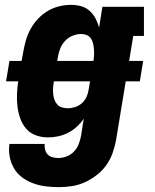

<svg xmlns="http://www.w3.org/2000/svg" viewBox="-20 -558 640 791"><path d="M221 213Q194 213 167 209.5Q140 206 116 197Q92 188 71.5 173Q51 158 38 136Q25 114 20 87.5Q15 61 19 35H164Q163 47 166 59Q169 71 177 79Q185 87 197 90Q209 93 221 93Q238 93 255.5 86Q273 79 285.5 65.5Q298 52 304.5 35Q311 18 314 1L325 -69Q313 -51 296.5 -36Q280 -21 260.5 -11Q241 -1 220 3.5Q199 8 178 8Q152 8 128 -0.5Q104 -9 88 -27.5Q72 -46 63.5 -70Q55 -94 52 -119Q49 -144 50 -170.5Q51 -197 55 -223H5L19 -307H69L76 -345Q80 -369 87 -393Q94 -417 106.5 -439.5Q119 -462 137 -481Q155 -500 177 -513Q199 -526 223.5 -532Q248 -538 273 -538Q294 -538 314 -532.5Q334 -527 349 -513.5Q364 -500 373.5 -482Q383 -464 388 -444L402 -530H573V-410H529L512 -307H570L556 -223H498L458 20Q453 47 443.5 73.5Q434 100 417.5 123Q401 146 377.5 164Q354 182 328 193.5Q302 205 275 209Q248 213 221 213ZM216 -307H365Q367 -319 367.5 -331.5Q368 -344 367 -355.5Q366 -367 363.5 -378.5Q361 -390 354.5 -399.5Q348 -409 337.5 -413.5Q327 -418 315 -418Q297 -418 279.5 -411Q262 -404 249 -390.5Q236 -377 229 -360Q222 -343 219 -326ZM259 -112Q274 -112 289.5 -117Q305 -122 317 -132.5Q329 -143 336 -158Q343 -173 345 -188L351 -223H202L201 -216Q199 -204 198.5 -191.5Q198 -179 199.5 -167.5Q201 -156 205 -145.5Q209 -135 216.5 -127Q224 -119 235.5 -115.5Q247 -112 259 -112Z"/></svg>

Font: Iosevka Curly Slab HvExObl
Style: Regular
Weight: 900
Width: 7
Italic angle: -9°
Monospace: yes
Designer: Belleve Invis
Foundry: Belleve Invis
Version: Version 11.1.0; ttfautohint (v1.8.3)